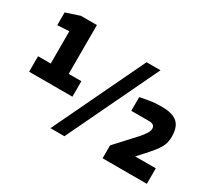

<svg xmlns="http://www.w3.org/2000/svg" viewBox="-148 -1115 1571 1406"><g transform="rotate(30 637.5 -412.0)"><path d="M395 0 763 -770H881L513 0ZM836 0V-109L993 -280Q1014 -304 1028.5 -327Q1043 -350 1043 -368Q1043 -381 1037.5 -389.5Q1032 -398 1021.5 -402Q1011 -406 994 -406H844V-522Q879 -529 922 -536.5Q965 -544 1023 -544Q1089 -544 1126.5 -526.5Q1164 -509 1180 -475Q1196 -441 1196 -391Q1196 -356 1187 -328.5Q1178 -301 1159 -274Q1140 -247 1109 -212L1036 -131H1210V0ZM160 -280V-684L61 -678V-786L177 -824H312V-280ZM53 -280V-411H419V-280Z"/></g></svg>

Font: Exo Thin ExtraBold
Style: Regular
Weight: 800
Version: Version 2.000